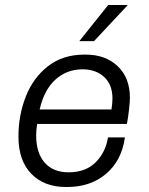

<svg xmlns="http://www.w3.org/2000/svg" viewBox="-20 -740 596 770"><path d="M501 -348Q501 -333 497.5 -301Q494 -269 489 -243H129Q125 -218 125 -197Q125 -127 159 -88Q193 -49 255 -49Q324 -49 364 -89.5Q404 -130 413 -189H481Q468 -96 405.5 -43Q343 10 249 10H245Q157 10 105.5 -43Q54 -96 54 -192Q54 -278 83.5 -353Q113 -428 172.5 -474.5Q232 -521 318 -521H324Q403 -521 452 -474.5Q501 -428 501 -348ZM139 -301H427Q431 -326 431 -345Q431 -401 397.5 -431.5Q364 -462 311 -462Q248 -462 202.5 -421Q157 -380 139 -301ZM491 -720 490 -717 357 -575H298L414 -720Z"/></svg>

Font: Chivo Light Italic
Style: Regular
Weight: 300
Italic angle: -8.05°
Designer: Hector Gatti
Foundry: Omnibus-Type
Version: Version 1.007